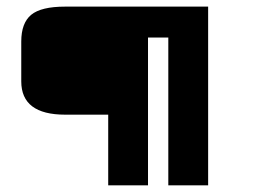

<svg xmlns="http://www.w3.org/2000/svg" viewBox="-20 -557 777 577"><path d="M43.9 -432.1Q43.9 -487.8 73.7 -512.5Q103.5 -537.1 175.8 -537.1H605.5V0H485.8V-444.3H424.8V0H305.2V-212.4H175.8Q43.9 -212.4 43.9 -312.5Z"/></svg>

Font: Squarish Sans CT
Style: Regular
Weight: 400
Version: Version 0.9